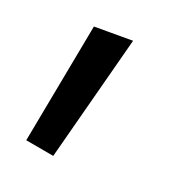

<svg xmlns="http://www.w3.org/2000/svg" viewBox="-62 -144 319 350"><g transform="rotate(20 97.5 31.5)"><path d="M20 145 65 -92H141L76 155Z"/></g></svg>

Font: Encode Sans Compressed
Style: Regular
Weight: 400
Designer: Pablo Impallari, Andres Torresi
Foundry: Pablo Impallari, Andres Torresi
Version: Version 1.000; ttfautohint (v1.00) -l 8 -r 50 -G 200 -x 14 -